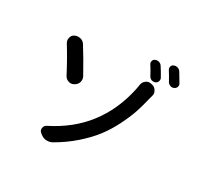

<svg xmlns="http://www.w3.org/2000/svg" viewBox="-183 -1068 1367 1327"><g transform="rotate(30 500.0 -404.0)"><path d="M383.8 32.2Q365.2 42 344.7 42Q339.8 42 335 42Q309.6 39.1 289.1 21.5L282.2 15.6Q269.5 4.9 269.5 -10.7Q269.5 -13.7 270.5 -17.6Q273.4 -37.1 291 -45.9Q621.1 -210 699.2 -573.2Q703.1 -593.8 706.1 -612.3Q710 -635.7 727.5 -649.4Q741.2 -660.2 757.8 -660.2Q762.7 -660.2 767.6 -659.2L778.3 -657.2Q800.8 -652.3 812.5 -632.8Q821.3 -619.1 821.3 -605.5Q821.3 -597.7 819.3 -590.8Q816.4 -581.1 810.5 -558.6Q795.9 -495.1 777.3 -440.9Q758.8 -386.7 724.6 -318.4Q690.4 -250 647 -192.9Q603.5 -135.7 535.6 -75.7Q467.8 -15.6 383.8 32.2ZM126 -609.4Q118.2 -622.1 118.2 -636.7Q118.2 -642.6 120.1 -649.4Q125 -671.9 144.5 -681.6Q159.2 -688.5 173.8 -688.5Q181.6 -688.5 189.5 -686.5Q212.9 -680.7 225.6 -660.2Q274.4 -583 336.9 -470.7Q344.7 -457 344.7 -442.4Q344.7 -434.6 342.8 -426.8Q335.9 -403.3 314.5 -391.6L313.5 -390.6Q299.8 -382.8 287.1 -382.8Q278.3 -382.8 270.5 -385.7Q248 -392.6 237.3 -413.1Q179.7 -523.4 126 -609.4ZM698.2 -772.5Q693.4 -780.3 693.4 -788.1Q693.4 -792 695.3 -796.9Q699.2 -810.5 711.9 -815.4Q726.6 -821.3 741.7 -816.9Q756.8 -812.5 764.6 -799.8Q786.1 -767.6 807.6 -728.5Q814.5 -715.8 809.6 -701.7Q804.7 -687.5 791 -681.6Q783.2 -678.7 776.4 -678.7Q769.5 -678.7 762.7 -680.7Q748 -686.5 740.2 -700.2Q721.7 -736.3 698.2 -772.5ZM829.1 -801.8Q824.2 -809.6 824.2 -818.4Q824.2 -822.3 825.2 -827.1Q829.1 -840.8 841.8 -845.7Q850.6 -849.6 859.4 -849.6Q865.2 -849.6 872.1 -847.7Q887.7 -842.8 896.5 -829.1Q918 -794.9 938.5 -758.8Q943.4 -751 943.4 -743.2Q943.4 -738.3 941.4 -732.4Q936.5 -718.8 922.9 -712.9Q915 -709 907.2 -709Q900.4 -709 893.6 -711.9Q878.9 -716.8 871.1 -730.5Q847.7 -773.4 829.1 -801.8Z"/></g></svg>

Font: Gen Jyuu Gothic Medium
Style: Regular
Weight: 500
Designer: [Source Han Sans]
Ryoko NISHIZUKA  (kana & ideographs); Paul D. Hunt (Latin, Greek & Cyrillic); Wenlong ZHANG  (bopomofo
Version: Version 1.002.20150607